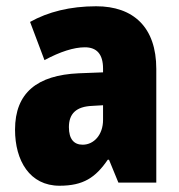

<svg xmlns="http://www.w3.org/2000/svg" viewBox="-20 -649 573 613"><path d="M287 -629C204 -629 133 -611 76 -579L122 -457C172 -484 216 -498 251 -498C289 -498 309 -476 309 -430V-418L231 -415C99 -409 28 -353 28 -235C28 -136 75 -56 170 -56C246 -56 285 -82 324 -139H328L358 -66H479V-429C479 -562 406 -629 287 -629ZM275 -311 309 -313V-266C309 -219 280 -187 244 -187C216 -187 200 -205 200 -243C200 -286 223 -309 275 -311Z"/></svg>

Font: Noto Sans Malayalam UI Condensed Black
Style: Regular
Weight: 900
Width: 3
Designer: Jelle Bosma - Monotype Design Team
Foundry: Monotype Imaging Inc.
Version: Version 2.104